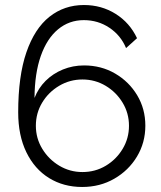

<svg xmlns="http://www.w3.org/2000/svg" viewBox="-20 -735 643 765"><path d="M559.1 -234.1Q559.1 -301.1 526.6 -355.4Q494.1 -409.7 438.7 -442Q383.4 -474.3 314.9 -474.3Q270.3 -474.3 230.6 -458.1Q191 -441.9 161.9 -413Q132.8 -384.1 117.5 -344.7Q118.2 -443 142.6 -512.2Q167 -581.4 211.2 -618.1Q255.4 -654.8 313.9 -654.8Q370.5 -654.8 415.8 -624.5Q461.2 -594.2 482.3 -543.4L526 -582.8Q496.9 -644.5 440.7 -679.7Q384.5 -715 314.4 -715Q236.1 -715 177 -668.2Q117.9 -621.4 85.2 -526.6Q52.5 -431.9 52.5 -287.2Q52.5 -195.3 85.1 -128.3Q117.8 -61.2 175.5 -25.6Q233.2 10 307.4 10Q378.3 10 435.3 -22.9Q492.4 -55.7 525.7 -111.1Q559.1 -166.6 559.1 -234.1ZM308.5 -49.5Q258.4 -49.5 216.1 -74.8Q173.8 -100.2 148.4 -142.1Q122.9 -184 122.9 -233.9Q122.9 -284.5 148.1 -326.2Q173.2 -367.9 215.7 -393.1Q258.2 -418.3 308.5 -418.3Q358.8 -418.3 401 -393.1Q443.2 -367.9 468.5 -325.9Q493.9 -284 493.9 -233.8Q493.9 -183.8 468.6 -141.7Q443.3 -99.6 401.3 -74.5Q359.4 -49.5 308.5 -49.5Z"/></svg>

Font: Raleway Thin
Style: Regular
Weight: 100
Designer: Matt McInerney, Pablo Impallari, Rodrigo Fuenzalida
Foundry: Matt McInerney, Pablo Impallari, Rodrigo Fuenzalida
Version: Version 4.026